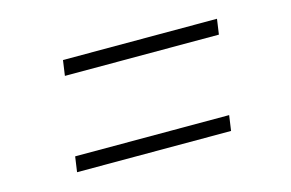

<svg xmlns="http://www.w3.org/2000/svg" viewBox="-52 -537 772 510"><g transform="rotate(-15 334.5 -282.0)"><path d="M147.5 -431H571L565 -389H141.5ZM112.5 -175.5H536L530 -133.5H106.5Z"/></g></svg>

Font: Merriweather 144pt SemiBold
Style: Italic
Weight: 600
Italic angle: -7.8°
Version: Version 2.101